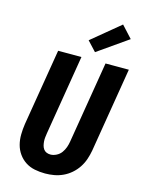

<svg xmlns="http://www.w3.org/2000/svg" viewBox="-144 -1077 887 1170"><g transform="rotate(15 300.0 -492.0)"><path d="M258 8Q224 8 192 1.5Q160 -5 134 -22Q108 -39 90 -64.5Q72 -90 64 -120.5Q56 -151 56.5 -184.5Q57 -218 62 -251L142 -735H289L206 -231Q204 -218 202.5 -205Q201 -192 202 -179Q203 -166 206 -154Q209 -142 216 -132Q223 -122 234.5 -117Q246 -112 260 -112Q278 -112 297 -121.5Q316 -131 328 -147.5Q340 -164 346.5 -182.5Q353 -201 356 -220L441 -735H588L500 -201Q495 -173 485.5 -145Q476 -117 459.5 -92Q443 -67 420 -47Q397 -27 370 -14.5Q343 -2 314.5 3Q286 8 258 8ZM361 -785 305 -845 483 -992 551 -918Z"/></g></svg>

Font: Iosevka SS04 Heavy Extended
Style: Italic
Weight: 900
Width: 7
Italic angle: -9°
Monospace: yes
Designer: Belleve Invis
Foundry: Belleve Invis
Version: Version 19.0.0; ttfautohint (v1.8.4)